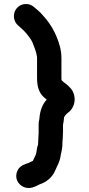

<svg xmlns="http://www.w3.org/2000/svg" viewBox="-20 -781 447 969"><path d="M295 -59V-47C294 -35 291 -15 287 -2C284 32 268 57 257 83C243 114 215 138 181 149C159 160 130 177 98 162C72 150 51 118 68 81C77 61 91 54 110 46C123 43 134 36 146 31C150 21 156 10 161 -1C166 -16 165 -36 172 -51C172 -67 174 -74 174 -93C175 -102 175 -109 175 -116V-152C175 -161 176 -171 179 -182V-185C182 -223 195 -257 216 -278C214 -280 212 -282 210 -283C181 -305 167 -336 167 -386V-493C163 -523 152 -544 143 -569C136 -584 123 -599 114 -611C101 -627 86 -640 71 -653C47 -673 42 -714 65 -740C86 -764 125 -769 151 -746C166 -733 182 -721 195 -705C218 -680 239 -652 255 -619L265 -597C278 -565 290 -531 290 -488V-386C290 -383 290 -380 291 -376C295 -373 299 -369 302 -366C320 -353 340 -336 348 -318C368 -277 352 -232 323 -212C318 -209 312 -202 309 -198C308 -196 303 -191 303 -187V-186C302 -175 301 -165 299 -156C298 -154 298 -153 298 -152V-115C298 -100 296 -73 295 -59Z"/></svg>

Font: Blanket
Style: Reversed
Weight: 700
Foundry: Cannot Into Space Fonts
Version: Version 0.9